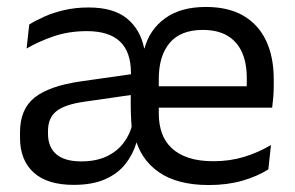

<svg xmlns="http://www.w3.org/2000/svg" viewBox="-20 -521 849 552"><path d="M580.5 11Q489.5 11 436 -26.5Q382.5 -64 367 -131L359 -147.5Q357 -173 356.2 -197.8Q355.5 -222.5 356 -250L356.5 -311Q356.5 -372 324.8 -401.8Q293 -431.5 230 -431.5Q177.5 -431.5 134 -416.5Q90.5 -401.5 56.5 -381.5L64 -450.5Q82.5 -462 107.5 -473.2Q132.5 -484.5 164.8 -492Q197 -499.5 235 -499.5Q306 -499.5 344.8 -468Q383.5 -436.5 394.5 -382H395.5Q410 -436 454.8 -468.5Q499.5 -501 572 -501Q636.5 -501 679.8 -475.8Q723 -450.5 745 -404Q767 -357.5 767 -293V-275Q767 -259 765.8 -243Q764.5 -227 762.5 -211.5H688Q689 -235.5 689.2 -256.8Q689.5 -278 689.5 -296.5Q689.5 -341 675.2 -371.8Q661 -402.5 633 -418.8Q605 -435 563 -435Q499.5 -435 468 -397.8Q436.5 -360.5 436.5 -294V-246.5V-236.5V-194.5Q436.5 -163.5 445.5 -138.2Q454.5 -113 473.8 -95Q493 -77 522.8 -67.2Q552.5 -57.5 593.5 -57.5Q641 -57.5 681.8 -70Q722.5 -82.5 759 -104L751.5 -34Q719 -13.5 675.8 -1.2Q632.5 11 580.5 11ZM191.5 10.5Q116 10.5 76.8 -25Q37.5 -60.5 37.5 -125.5V-140Q37.5 -207.5 79.8 -240.8Q122 -274 212 -287L366.5 -309L371 -250L222 -228.5Q166 -220.5 142 -201.2Q118 -182 118 -144.5V-136.5Q118 -98 142 -77.5Q166 -57 213.5 -57Q255.5 -57 285.8 -71Q316 -85 335 -109.8Q354 -134.5 360.5 -164.5L387 -111.5H372.5Q362.5 -77.5 340.8 -49.8Q319 -22 282.5 -5.8Q246 10.5 191.5 10.5ZM745.5 -211.5H398.5V-273H745.5Z"/></svg>

Font: Anek Kannada
Style: Regular
Weight: 400
Version: Version 1.003